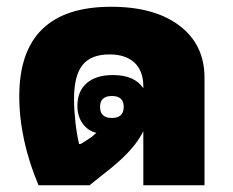

<svg xmlns="http://www.w3.org/2000/svg" viewBox="-20 -548 688 568"><path d="M94 0Q66 -66 51.5 -132.5Q37 -199 37 -263Q37 -528 309 -528Q437 -528 511 -472Q585 -416 585 -318V0H404V-160Q385 -121 342 -80Q326 -65 307 -49.5Q288 -34 245 0ZM214 -122H218Q221 -123 232.5 -130.5Q244 -138 250 -142Q254 -145 265 -155Q240 -161 224.5 -182.5Q209 -204 209 -235Q209 -278 236.5 -302Q264 -326 314 -326Q378 -326 404 -287V-292Q404 -338 378 -362.5Q352 -387 304 -387Q249 -387 224 -355.5Q199 -324 199 -255Q199 -224 203 -187.5Q207 -151 214 -122ZM311 -199Q346 -199 346 -232Q346 -264 311 -264Q276 -264 276 -232Q276 -199 311 -199Z"/></svg>

Font: Noto Sans Thai Looped UI Black
Style: Regular
Weight: 900
Designer: Cadson Demak Team
Foundry: Cadson Demak Co., Ltd.
Version: Version 1.000